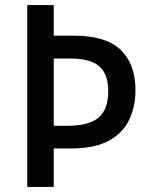

<svg xmlns="http://www.w3.org/2000/svg" viewBox="-20 -734 593 754"><path d="M512 -381Q512 -316 487.5 -264Q463 -212 407.5 -181.5Q352 -151 259 -151H191V0H87V-714H191V-594H269Q396 -594 454 -538Q512 -482 512 -381ZM245 -240Q329 -240 367 -272Q405 -304 405 -377Q405 -443 370 -473.5Q335 -504 258 -504H191V-240Z"/></svg>

Font: Noto Sans Kannada SemiCondensed Medium
Style: Regular
Weight: 500
Width: 4
Designer: Jelle Bosma - Monotype Design Team
Foundry: Monotype Imaging Inc.
Version: Version 2.005; ttfautohint (v1.8.4.7-5d5b)